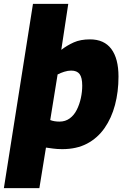

<svg xmlns="http://www.w3.org/2000/svg" viewBox="-55 -760 645 990"><path d="M-35 210 115 -740H297L261 -503Q291 -526 325.5 -541.5Q360 -557 409 -557Q482 -557 519 -507.5Q556 -458 556 -365Q556 -287 538 -219Q520 -151 484 -99.5Q448 -48 394 -19.5Q340 9 266 9Q240 9 218.5 6Q197 3 182 1L148 210ZM252 -133Q282 -133 304.5 -149.5Q327 -166 341 -194Q355 -222 362 -254.5Q369 -287 369 -318Q369 -360 355.5 -378Q342 -396 312 -396Q295 -396 276 -390Q257 -384 242 -376L204 -141Q214 -137 226 -135Q238 -133 252 -133Z"/></svg>

Font: Georama ExtraCondensed Thin ExtraBold
Style: Italic
Weight: 800
Italic angle: -9°
Version: Version 1.001